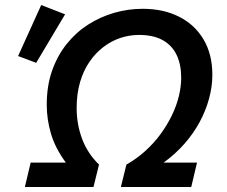

<svg xmlns="http://www.w3.org/2000/svg" viewBox="-20 -744 904 764"><path d="M79 0 102 -97H242Q200 -154 183 -211.5Q166 -269 166 -327Q166 -402 187 -462Q208 -522 245 -568.5Q282 -615 330.5 -646Q379 -677 434.5 -693Q490 -709 548 -709Q630 -709 692.5 -677.5Q755 -646 790 -587Q825 -528 825 -446Q825 -400 812 -352Q799 -304 774.5 -258.5Q750 -213 714 -172Q678 -131 631 -97H764L741 0H461L483 -89Q525 -113 559 -144Q593 -175 619 -210.5Q645 -246 663.5 -284Q682 -322 691.5 -360.5Q701 -399 701 -435Q701 -487 683 -525Q665 -563 628 -584Q591 -605 533 -605Q495 -605 459 -593Q423 -581 391.5 -557Q360 -533 336 -498Q312 -463 298.5 -417Q285 -371 285 -314Q285 -250 306.5 -192Q328 -134 374 -89L352 0ZM124 -494 52 -521 144 -724 239 -687Z"/></svg>

Font: Ubuntu Sans SemiBold
Style: Italic
Weight: 600
Italic angle: -13.5°
Designer: Dalton Maag Ltd
Foundry: Dalton Maag Ltd
Version: Version 1.006